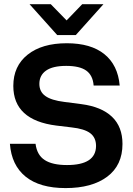

<svg xmlns="http://www.w3.org/2000/svg" viewBox="-20 -911 647 936"><path d="M28.3 -210H153.3Q160.2 -155.3 197.8 -130.9Q235.4 -106.4 306.6 -106.4Q447.3 -106.4 448.2 -199.2Q448.2 -240.2 419.9 -261.7Q391.6 -283.2 328.1 -290L254.9 -298.8Q44.9 -325.2 44.9 -492.2Q44.9 -588.9 114.7 -644.5Q184.6 -700.2 305.7 -700.2Q422.9 -700.2 488.8 -647Q554.7 -593.8 563.5 -494.1H436.5Q432.6 -543.9 400.4 -566.9Q368.2 -589.8 302.7 -589.8Q237.3 -589.8 204.6 -566.9Q171.9 -543.9 171.9 -502Q171.9 -463.9 201.2 -442.9Q230.5 -421.9 293.9 -414.1L377 -403.3Q474.6 -390.6 525.9 -341.8Q577.1 -293 577.1 -209Q577.1 -105.5 502.9 -49.8Q428.7 5.9 299.8 5.9Q173.8 5.9 105 -49.8Q36.1 -105.5 28.3 -210ZM124 -890.6H227.5L304.7 -811.5L380.9 -890.6H484.4L349.6 -740.2H258.8Z"/></svg>

Font: Dinish Expanded
Style: Bold
Weight: 700
Width: 7
Designer: Charles Nix
Foundry: Playbeing
Version: Version 2.005; ttfautohint (v1.8.3)